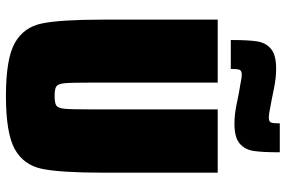

<svg xmlns="http://www.w3.org/2000/svg" viewBox="-174 -758 940 631"><g transform="rotate(90 295.5 -442.0)"><path d="M44 -313V-688H251V-270Q251 -206 253 -185Q255 -164 263 -158Q271 -152 295 -152Q319 -152 327 -158Q335 -164 337 -185Q339 -206 339 -270V-688H547V-313Q547 -172 534.5 -111Q522 -50 469.5 -21Q417 8 295 8Q173 8 121 -21Q69 -50 56.5 -110.5Q44 -171 44 -313ZM205 -880Q236 -880 269.5 -873Q303 -866 309 -865L331 -861Q354 -856 366 -856Q379 -856 382 -863Q385 -870 385 -892H480Q480 -834 475.5 -805.5Q471 -777 451 -760Q431 -743 386 -743Q356 -743 322.5 -750Q289 -757 283 -758L259 -762Q236 -767 225 -767Q212 -767 209 -760Q206 -753 206 -731H111Q111 -789 115.5 -817.5Q120 -846 140 -863Q160 -880 205 -880Z"/></g></svg>

Font: Saira Semi Condensed Black
Style: Regular
Weight: 900
Width: 4
Designer: Hector Gatti with collaboration of the Omnibus-Type team
Foundry: Omnibus-Type
Version: Version 1.001; ttfautohint (v1.8)